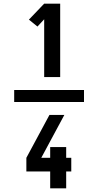

<svg xmlns="http://www.w3.org/2000/svg" viewBox="-20 -868 540 1056"><path d="M58 -307V-373H442V-307ZM223 -444V-762L186 -722L139 -760L223 -848H311V-444ZM256 168V75H125V0L252 -236H334L207 0H256V-59H344V0H372V75H344V168Z"/></svg>

Font: Iosevka Extrabold
Style: Regular
Weight: 800
Monospace: yes
Designer: Belleve Invis
Foundry: Belleve Invis
Version: Version 32.5.0; ttfautohint (v1.8.4)